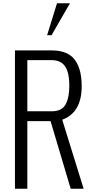

<svg xmlns="http://www.w3.org/2000/svg" viewBox="-20 -1146 561 1166"><path d="M293 -932.1H266.1L326.2 -1126H404.8ZM146 -780.8V-470.2H294.9Q359.9 -470.2 381.8 -518.6Q400.9 -558.1 400.9 -625Q400.9 -681.2 388.7 -715.3Q366.7 -780.8 294.9 -780.8ZM146 0H70.8V-839.8H294.9Q377.9 -839.8 421.9 -797.4Q476.1 -741.7 476.1 -623Q476.1 -462.4 357.9 -418.9L487.8 0H409.2L287.1 -410.2H146Z"/></svg>

Font: VL Oswald
Style: Light
Weight: 300
Designer: vernon adams
Foundry: vernon adams
Version: Version ; ttfautohint (v0.92.18-e454-dirty) -l 8 -r 50 -G 20